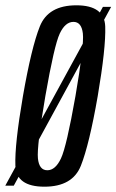

<svg xmlns="http://www.w3.org/2000/svg" viewBox="-62 -700 439 724"><path d="M-42 0H-10L357 -674H326ZM105.5 4Q211.5 4 243 -75.2Q274.5 -154.5 306.5 -337.5Q337.5 -520 334.8 -600Q332 -680 226 -680Q120 -680 88.2 -600.5Q56.5 -521 24.5 -337.5Q-7 -154.5 -4 -75.2Q-1 4 105.5 4ZM116.5 -58Q85.5 -58 81 -102.8Q76.5 -147.5 109 -337.5Q142.5 -529 163.2 -573.2Q184 -617.5 215 -617.5Q245.5 -617.5 250.5 -573.5Q255.5 -529.5 222.5 -337.5Q189 -147.5 168 -102.8Q147 -58 116.5 -58Z"/></svg>

Font: Anybody ExtraCondensed
Style: Italic
Weight: 400
Width: 2
Italic angle: -10°
Version: Version 1.113;gftools[0.9.25]